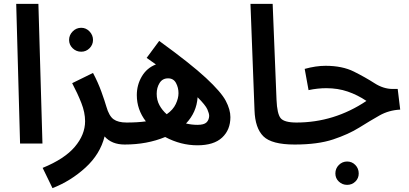

<svg xmlns="http://www.w3.org/2000/svg" viewBox="-20 -744 2120 995"><path d="M84 0 64 -724H179L200 0Z M626 5Q693 5 693 -54Q693 -77 679 -93Q665 -109 636 -109Q592 -109 568.5 -126Q545 -143 531 -192Q523 -220 505.5 -268.5Q488 -317 462 -366L354 -313Q382 -260 401.5 -210.5Q421 -161 421 -116Q421 -46 367.5 17Q314 80 201 126L252 231Q347 194 423 124.5Q499 55 522 -37Q559 5 626 5ZM401 -476Q426 -476 444 -494Q462 -512 462 -537Q462 -562 444 -581Q426 -600 401 -600Q375 -600 356.5 -581Q338 -562 338 -537Q338 -512 356.5 -494Q375 -476 401 -476Z M1174 -137Q1174 -176 1150 -221.5Q1126 -267 1047.5 -340Q969 -413 805 -532L740 -444Q765 -427 788 -410Q741 -392 715 -348Q689 -304 689 -251Q689 -176 736 -115Q692 -109 636 -109L626 5Q742 5 836 -34Q917 9 1003 9Q1088 9 1131 -31Q1174 -71 1174 -137ZM792 -258Q792 -290 807 -314Q822 -338 851 -338Q879 -338 892 -314Q905 -290 905 -261Q905 -235 891 -205Q877 -175 844 -152Q821 -172 806.5 -198.5Q792 -225 792 -258ZM1064 -143Q1063 -122 1050 -109.5Q1037 -97 1003 -97Q974 -97 944 -104Q999 -162 1004 -240Q1045 -199 1054.5 -177.5Q1064 -156 1064 -143Z M1507 5Q1574 5 1574 -54Q1574 -109 1517 -109Q1453 -109 1434.5 -131.5Q1416 -154 1413 -227L1393 -724H1278L1299 -172Q1302 -80 1345 -37.5Q1388 5 1507 5Z M1507 5Q1627 5 1706.5 -21.5Q1786 -48 1842 -83Q1898 -118 1946.5 -145.5Q1995 -173 2054 -176L2041 -283H2015Q1967 -283 1920.5 -313Q1874 -343 1814 -373Q1754 -403 1667 -403Q1617 -403 1559 -387L1579 -277Q1626 -287 1671 -287Q1731 -287 1782 -269.5Q1833 -252 1879 -221Q1712 -109 1516 -109ZM1779 214Q1804 214 1821.5 197Q1839 180 1839 155Q1839 129 1821.5 111Q1804 93 1779 93Q1754 93 1736 111Q1718 129 1718 155Q1718 180 1736 197Q1754 214 1779 214Z"/></svg>

Font: Noto Sans Arabic UI SemiCondensed Semi
Style: Regular
Weight: 600
Width: 4
Designer: Nadine Chahine - Monotype Design Team
Foundry: Monotype Imaging Inc.
Version: Version 1.900